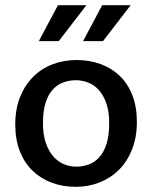

<svg xmlns="http://www.w3.org/2000/svg" viewBox="-20 -712 588 742"><path d="M509 -241Q509 -182 490.5 -135Q472 -88 440 -56Q408 -24 365 -7Q322 10 272 10Q222 10 179.5 -6Q137 -22 105.5 -52.5Q74 -83 56.5 -128Q39 -173 39 -231Q39 -291 57.5 -337Q76 -383 108 -415Q140 -447 183 -463.5Q226 -480 276 -480Q326 -480 368.5 -464.5Q411 -449 442.5 -419Q474 -389 491.5 -344Q509 -299 509 -241ZM402 -236Q402 -281 391 -312.5Q380 -344 362 -364Q344 -384 320.5 -393Q297 -402 273 -402Q249 -402 226 -394Q203 -386 185 -367Q167 -348 156.5 -316Q146 -284 146 -236Q146 -192 157 -160Q168 -128 186 -107.5Q204 -87 227 -77.5Q250 -68 275 -68Q299 -68 322 -76Q345 -84 363 -103.5Q381 -123 391.5 -155.5Q402 -188 402 -236ZM207 -553H130L204 -692H314ZM378 -553H301L375 -692H485Z"/></svg>

Font: Ek Mukta Medium
Style: Regular
Weight: 500
Designer: Girish Dalvi and Yashodeep Gholap
Foundry: Ek Type
Version: Version 2.538;PS 1.002;hotconv 16.6.51;makeotf.lib2.5.65220;